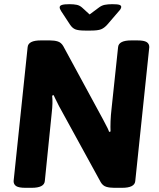

<svg xmlns="http://www.w3.org/2000/svg" viewBox="-20 -895 759 917"><path d="M386 -749Q354 -749 339.5 -755Q325 -761 314 -778L272 -842Q265 -853 265 -860Q265 -868 276 -871.5Q287 -875 312 -875Q332 -875 346.5 -872Q361 -869 373 -858L408 -826L451 -858Q465 -869 480.5 -872Q496 -875 516 -875Q541 -875 550 -872Q559 -869 559 -862Q559 -858 556 -852.5Q553 -847 548 -842L493 -778Q478 -761 462.5 -755Q447 -749 414 -749ZM102 2Q70 2 57.5 -6Q45 -14 45 -30L112 -670Q115 -702 175 -702H218Q240 -702 256 -697Q272 -692 282 -675L473 -323Q488 -295 494 -282.5Q500 -270 501 -265L508 -267Q507 -287 508 -315.5Q509 -344 513 -378L544 -670Q547 -702 607 -702H636Q668 -702 680.5 -694Q693 -686 693 -670L626 -30Q623 2 563 2H525Q503 2 487 -3Q471 -8 461 -25L262 -388Q249 -414 244 -424Q239 -434 236 -441L229 -438Q231 -422 230.5 -401.5Q230 -381 227 -355L194 -30Q191 2 131 2Z"/></svg>

Font: Asap
Style: Bold Italic
Weight: 700
Italic angle: -6°
Designer: Pablo Cosgaya
Foundry: Omnibus-Type
Version: Version 3.001; ttfautohint (v1.8.3)